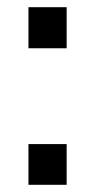

<svg xmlns="http://www.w3.org/2000/svg" viewBox="-20 -516 268 533"><path d="M165 -496H59V-382H165ZM165 -116H59V-3H165Z"/></svg>

Font: United Sans
Style: Regular
Weight: 400
Designer: Pablo Impallari, Rodrigo Fuenzalida (Modified by Dan O. Williams)
Version: Version 1.000;PS 001.000;hotconv 1.0.88;makeotf.lib2.5.64775